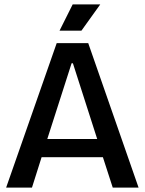

<svg xmlns="http://www.w3.org/2000/svg" viewBox="-20 -857 661 877"><path d="M8 0 239 -660H383L613 0H495L450 -139H170L126 0ZM307 -568 196 -222H424L313 -568ZM352 -717H252L312 -837H438Z"/></svg>

Font: Bricolage Grotesque 48pt Medium
Style: Regular
Weight: 500
Designer: Mathieu Triay
Foundry: Atelier Triay
Version: Version 1.000; ttfautohint (v1.8.4.7-5d5b);gftools[0.9.32]